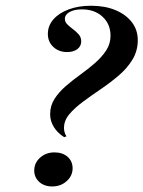

<svg xmlns="http://www.w3.org/2000/svg" viewBox="-20 -651 509 682"><path d="M208.1 -163.7Q184.7 -178.2 171.4 -199.6Q158.1 -221 158.1 -245.2Q158.1 -275.8 173.8 -300Q189.5 -324.2 213.7 -345.2Q237.9 -366.1 265.3 -385.9Q292.7 -405.6 316.9 -426.6Q341.1 -447.6 356.9 -471.4Q372.6 -495.2 372.6 -524.2Q372.6 -565.3 344.4 -591.5Q316.1 -617.7 271 -617.7Q244.4 -617.7 227.4 -608.5Q210.5 -599.2 210.5 -583.9Q210.5 -572.6 219.4 -564.1Q228.2 -555.6 239.5 -547.2Q250.8 -538.7 259.7 -528.6Q268.5 -518.5 268.5 -504Q268.5 -487.1 254.8 -476.6Q241.1 -466.1 218.5 -466.1Q188.7 -466.1 169.4 -484.3Q150 -502.4 150 -530.6Q150 -559.7 169.8 -582.3Q189.5 -604.8 224.2 -617.7Q258.9 -630.6 303.2 -630.6Q352.4 -630.6 389.5 -615.3Q426.6 -600 448 -572.6Q469.4 -545.2 469.4 -508.1Q469.4 -470.2 450.4 -439.1Q431.5 -408.1 401.6 -382.7Q371.8 -357.3 337.9 -334.3Q304 -311.3 274.6 -289.5Q245.2 -267.7 226.2 -245.2Q207.3 -222.6 207.3 -196.8Q207.3 -187.9 209.7 -180.2Q212.1 -172.6 216.1 -166.9ZM165.3 11.3Q137.1 11.3 119.4 -4.8Q101.6 -21 101.6 -45.2Q101.6 -72.6 122.6 -91.1Q143.5 -109.7 173.4 -109.7Q202.4 -109.7 220.2 -94Q237.9 -78.2 237.9 -53.2Q237.9 -26.6 216.9 -7.7Q196 11.3 165.3 11.3Z"/></svg>

Font: Playfair 144pt
Style: Bold Italic
Weight: 700
Italic angle: -15.6°
Designer: Claus Eggers Sørensen
Foundry: Claus Eggers Sørensen
Version: Version 2.203